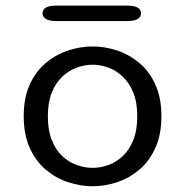

<svg xmlns="http://www.w3.org/2000/svg" viewBox="-20 -653 659 684"><path d="M310 10.5Q266.5 10.5 223 -3.8Q179.5 -18 143.5 -48.2Q107.5 -78.5 86 -126Q64.5 -173.5 64.5 -239Q64.5 -304.5 86 -351.8Q107.5 -399 143.5 -429Q179.5 -459 223 -473.2Q266.5 -487.5 310 -487.5Q353.5 -487.5 396.8 -473.2Q440 -459 476 -429Q512 -399 533.5 -351.8Q555 -304.5 555 -239Q555 -173.5 533.5 -126Q512 -78.5 476 -48.2Q440 -18 396.8 -3.8Q353.5 10.5 310 10.5ZM310 -55Q338 -55 366 -65Q394 -75 417.2 -96.8Q440.5 -118.5 454.8 -153.8Q469 -189 469 -239Q469 -288.5 454.8 -323.2Q440.5 -358 417.2 -380Q394 -402 366 -412.2Q338 -422.5 310 -422.5Q282 -422.5 253.8 -412.2Q225.5 -402 202 -380Q178.5 -358 164.5 -323.2Q150.5 -288.5 150.5 -239Q150.5 -189 164.5 -153.8Q178.5 -118.5 202 -96.8Q225.5 -75 253.8 -65Q282 -55 310 -55ZM131.5 -605.5Q131.5 -618.5 143.5 -625.8Q155.5 -633 180.5 -633H433.5Q458.5 -633 470.5 -625.8Q482.5 -618.5 482.5 -605.5Q482.5 -593 470.5 -585.5Q458.5 -578 433.5 -578H180.5Q155.5 -578 143.5 -585.5Q131.5 -593 131.5 -605.5Z"/></svg>

Font: Sono ExtraLight Monospace
Style: Regular
Weight: 400
Version: Version 2.112